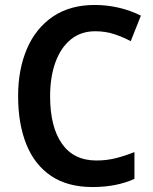

<svg xmlns="http://www.w3.org/2000/svg" viewBox="-20 -744 616 774"><path d="M364 -618Q306 -618 265.5 -585Q225 -552 203.5 -493Q182 -434 182 -356Q182 -233 229.5 -165Q277 -97 369 -97Q410 -97 447.5 -106.5Q485 -116 522 -131V-23Q450 10 353 10Q253 10 186.5 -34.5Q120 -79 86.5 -161.5Q53 -244 53 -357Q53 -464 88.5 -547Q124 -630 193 -677Q262 -724 362 -724Q411 -724 458.5 -713Q506 -702 548 -681L507 -578Q475 -595 440 -606.5Q405 -618 364 -618Z"/></svg>

Font: Noto Sans Lao UI SemCond SemBd
Style: Regular
Weight: 600
Width: 4
Designer: Monotype Design Team
Foundry: Monotype Imaging Inc.
Version: Version 2.000; ttfautohint (v1.8.4.7-5d5b)